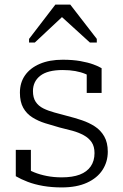

<svg xmlns="http://www.w3.org/2000/svg" viewBox="-20 -808 538 839"><path d="M393 -139Q393 -168 380.5 -186.5Q368 -205 346 -217Q324 -229 297 -236.5Q270 -244 240 -251Q208 -260 177.5 -269.5Q147 -279 121.5 -295Q96 -311 81.5 -337Q67 -363 67 -403Q67 -447 89.5 -479Q112 -511 154 -529Q196 -547 254 -547Q298 -547 331.5 -541Q365 -535 388 -526.5Q411 -518 424 -510V-402H359V-498Q365 -496 370 -493Q375 -490 378.5 -486Q382 -482 384.5 -476Q387 -470 388 -463Q374 -476 354 -484.5Q334 -493 309 -497.5Q284 -502 254 -502Q188 -502 156 -477Q124 -452 124 -410Q124 -381 136 -363Q148 -345 169 -334.5Q190 -324 217.5 -316.5Q245 -309 275 -301Q307 -293 338 -282.5Q369 -272 394.5 -255.5Q420 -239 435.5 -212Q451 -185 451 -145Q451 -101 428 -65.5Q405 -30 360 -9.5Q315 11 250 11Q206 11 168.5 4.5Q131 -2 101 -13.5Q71 -25 49 -38V-153H115V-27Q105 -33 99 -39.5Q93 -46 90 -52.5Q87 -59 86.5 -65.5Q86 -72 87 -78Q105 -65 129.5 -55Q154 -45 184.5 -39Q215 -33 250 -33Q297 -33 328.5 -45Q360 -57 376.5 -81Q393 -105 393 -139ZM287 -788H222L107 -638V-622H132L274 -755L228 -754L373 -622H403V-638Z"/></svg>

Font: Roboto Serif 20pt ExtraLight
Style: Regular
Weight: 250
Version: Version 1.008